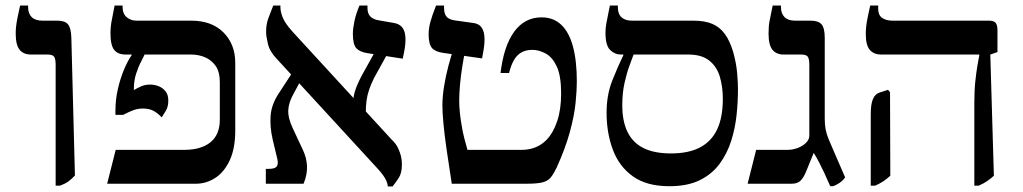

<svg xmlns="http://www.w3.org/2000/svg" viewBox="-20 -667 3713 697"><path d="M182 7V-432Q182 -453 176.5 -461Q171 -469 153 -469H93Q65 -469 51 -486.5Q37 -504 37 -545Q37 -559 38.5 -572Q40 -585 43.5 -602.5Q47 -620 53 -647H82V-641Q82 -618 95 -605Q108 -592 134 -592H188Q216 -592 227 -578.5Q238 -565 239 -530L252 -30Q240 -17 228.5 -8.5Q217 0 197 7Z M369 0 400 -123H649Q710 -123 744 -150.5Q778 -178 778 -233V-368Q778 -406 763 -427.5Q748 -449 724.5 -459Q701 -469 674 -469H436Q408 -469 394.5 -486Q381 -503 381 -547Q381 -566 384 -584.5Q387 -603 396 -647H425V-642Q425 -617 440 -604.5Q455 -592 475 -592H674Q749 -592 791.5 -549Q834 -506 834 -439V-194Q834 -127 813.5 -84Q793 -41 760.5 -20.5Q728 0 691 0ZM567 -241Q553 -256 537.5 -264.5Q522 -273 499 -273Q480 -273 464 -267Q448 -261 427 -250H399V-264Q399 -306 408 -344.5Q417 -383 430.5 -415Q444 -447 458 -467V-486H510V-480Q503 -464 492.5 -444Q482 -424 474 -399Q466 -374 466 -345V-340Q476 -346 491 -353Q506 -360 525 -360Q541 -360 556 -354Q571 -348 581 -335.5Q591 -323 591 -302Q591 -279 581.5 -264Q572 -249 567 -241Z M1388 10Q1387 0 1383 -9.5Q1379 -19 1371 -30.5Q1363 -42 1348 -58L985 -453Q959 -480 952.5 -508Q946 -536 946 -551Q946 -579 954 -600.5Q962 -622 972 -647H998V-640Q998 -624 1006.5 -603Q1015 -582 1042 -552L1402 -160Q1417 -146 1424.5 -130.5Q1432 -115 1435.5 -100.5Q1439 -86 1439 -71Q1439 -39 1428 -22Q1417 -5 1405 10ZM945 0V-54H956Q977 -54 984 -62Q991 -70 987 -89L970 -160Q959 -208 962.5 -248.5Q966 -289 992 -328L1048 -414L1076 -383L1047 -329Q1028 -296 1026.5 -267.5Q1025 -239 1043 -201L1079 -124Q1093 -95 1094.5 -64.5Q1096 -34 1082 0ZM1308 -261 1263 -306Q1263 -317 1267.5 -332.5Q1272 -348 1279.5 -364.5Q1287 -381 1294 -394L1349 -493L1391 -480L1338 -384Q1327 -362 1320 -341.5Q1313 -321 1310.5 -301Q1308 -281 1308 -261ZM1442 -454 1314 -474Q1287 -478 1274 -491.5Q1261 -505 1261 -544Q1261 -563 1266.5 -589.5Q1272 -616 1285 -647H1314V-638Q1314 -617 1325 -606.5Q1336 -596 1356 -593L1408 -584Q1430 -581 1441 -566.5Q1452 -552 1452 -524Q1452 -511 1450 -496Q1448 -481 1442 -454Z M1620 0Q1609 -70 1601 -126Q1593 -182 1589.5 -221.5Q1586 -261 1586 -284Q1586 -316 1592 -353.5Q1598 -391 1608 -428.5Q1618 -466 1628 -495L1671 -494Q1664 -462 1658.5 -427.5Q1653 -393 1650 -360.5Q1647 -328 1647 -301Q1647 -282 1649.5 -257Q1652 -232 1658 -199.5Q1664 -167 1677 -123H1873Q1911 -123 1939.5 -140Q1968 -157 1986 -189Q1996 -207 2003 -228Q2010 -249 2013.5 -274Q2017 -299 2017 -328Q2017 -392 2001 -426Q1985 -460 1960.5 -473Q1936 -486 1913 -486Q1889 -486 1872.5 -476.5Q1856 -467 1845.5 -448.5Q1835 -430 1828 -402H1797Q1809 -501 1847 -552.5Q1885 -604 1946 -604Q1989 -604 2017.5 -577Q2046 -550 2060 -498Q2074 -446 2074 -371Q2074 -340 2069.5 -294Q2065 -248 2049 -189Q2033 -130 2001 -59Q1990 -36 1979.5 -23Q1969 -10 1949.5 -5Q1930 0 1891 0ZM1730 -455 1589 -475Q1560 -479 1548 -493Q1536 -507 1536 -543Q1536 -563 1542 -586Q1548 -609 1563 -647H1592V-639Q1592 -617 1601 -606.5Q1610 -596 1631 -593L1695 -584Q1718 -582 1728.5 -567Q1739 -552 1739 -524Q1739 -511 1737 -496Q1735 -481 1730 -455Z M2410 9Q2328 9 2278 -26.5Q2228 -62 2205 -123Q2182 -184 2182 -258Q2182 -322 2202.5 -374Q2223 -426 2243 -467V-489H2280V-469Q2274 -453 2264.5 -427Q2255 -401 2247 -365Q2239 -329 2239 -285Q2239 -226 2258.5 -187Q2278 -148 2317 -129Q2356 -110 2416 -110Q2480 -110 2521.5 -132Q2563 -154 2583.5 -197.5Q2604 -241 2604 -308Q2604 -351 2593.5 -387.5Q2583 -424 2555.5 -446.5Q2528 -469 2479 -469H2234Q2212 -469 2195 -485.5Q2178 -502 2178 -548Q2178 -565 2181.5 -584Q2185 -603 2194 -647H2223V-639Q2223 -616 2236.5 -604Q2250 -592 2274 -592H2497Q2538 -592 2565.5 -580.5Q2593 -569 2611.5 -543.5Q2630 -518 2642 -477Q2653 -437 2656 -401.5Q2659 -366 2659 -342Q2659 -299 2654 -250.5Q2649 -202 2634.5 -156Q2620 -110 2592.5 -72.5Q2565 -35 2520.5 -13Q2476 9 2410 9Z M2994 9Q2982 -19 2972 -40Q2962 -61 2953 -78.5Q2944 -96 2934 -112L2907 -46Q2897 -21 2885.5 -10.5Q2874 0 2854 0H2694L2725 -123H2839Q2857 -123 2875 -129.5Q2893 -136 2905.5 -148Q2918 -160 2918 -175V-432Q2918 -453 2912.5 -461Q2907 -469 2889 -469H2825Q2798 -469 2784 -486.5Q2770 -504 2770 -545Q2770 -559 2771 -572Q2772 -585 2776 -602.5Q2780 -620 2785 -647H2815V-641Q2815 -618 2828 -605Q2841 -592 2866 -592H2923Q2951 -592 2962.5 -578.5Q2974 -565 2974 -530V-237Q2974 -215 2977 -198.5Q2980 -182 2987 -164.5Q2994 -147 3006 -120L3048 -23Q3040 -11 3026 -2Q3012 7 3003 9Z M3517 7V-291Q3517 -338 3520.5 -371Q3524 -404 3528 -427.5Q3532 -451 3535 -466V-469H3179Q3152 -469 3137.5 -486Q3123 -503 3123 -543Q3123 -558 3124.5 -571.5Q3126 -585 3129.5 -602.5Q3133 -620 3139 -647H3168V-635Q3168 -612 3182.5 -602Q3197 -592 3220 -592H3570Q3587 -592 3594 -584.5Q3601 -577 3601 -557V-478L3575 -469L3588 -29Q3576 -18 3563.5 -9.5Q3551 -1 3533 7ZM3141 7V-253Q3141 -289 3149 -307.5Q3157 -326 3173 -331L3204 -341L3211 -332L3212 -29Q3200 -18 3187.5 -9.5Q3175 -1 3157 7Z"/></svg>

Font: Noto Serif Hebrew Medium
Style: Regular
Weight: 500
Version: Version 2.003